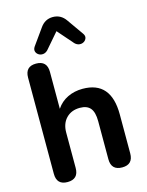

<svg xmlns="http://www.w3.org/2000/svg" viewBox="-139 -1036 866 1129"><g transform="rotate(-15 294.5 -472.0)"><path d="M213 -771Q200 -758 184.5 -756.5Q169 -755 157 -763Q145 -771 141.5 -784Q138 -797 148 -812L218 -910Q247 -952 295 -952Q344 -952 373 -910L442 -812Q453 -797 449.5 -784Q446 -771 434 -763Q422 -755 406.5 -756.5Q391 -758 378 -771L295 -866ZM129 8Q63 8 63 -60V-645Q63 -713 129 -713Q196 -713 196 -645V-420Q222 -459 263.5 -479Q305 -499 355 -499Q528 -499 528 -297V-60Q528 8 462 8Q395 8 395 -60V-291Q395 -346 374.5 -370.5Q354 -395 311 -395Q259 -395 227.5 -362.5Q196 -330 196 -275V-60Q196 8 129 8Z"/></g></svg>

Font: Chiron GoRound TC SB
Style: Regular
Weight: 500
Designer: Ryoko NISHIZUKA 西塚涼子 (kana, bopomofo & ideographs); Paul D. Hunt (Latin, Greek & Cyrillic); Sandoll Communications 산돌커뮤니
Foundry: Adobe
Version: Version 1.000;hotconv 1.1.1;makeotfexe 2.6.0